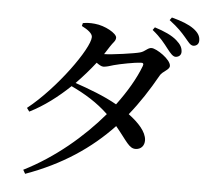

<svg xmlns="http://www.w3.org/2000/svg" viewBox="-59 -900 1119 1038"><g transform="rotate(5 500.0 -380.5)"><path d="M823 -666C841 -643 855 -626 870 -626C889 -627 901 -639 900 -657C899 -678 890 -695 866 -716C839 -740 796 -759 745 -775L734 -760C780 -723 802 -693 823 -666ZM911 -737C932 -713 943 -694 961 -694C979 -695 991 -707 990 -726C990 -749 978 -768 952 -787C924 -807 888 -821 832 -836L821 -821C871 -783 891 -760 911 -737ZM103 54 115 75C312 4 462 -97 583 -225C647 -148 662 -110 699 -111C727 -112 746 -132 745 -163C743 -208 700 -254 645 -295C700 -363 748 -437 793 -517C806 -542 844 -552 844 -574C844 -609 764 -662 737 -662C716 -662 704 -640 677 -633C650 -625 524 -607 484 -607L511 -649C527 -675 541 -682 541 -701C541 -724 476 -761 420 -766C393 -769 374 -767 355 -764L351 -748C385 -731 410 -712 410 -693C410 -631 247 -402 94 -281L108 -262C186 -301 259 -357 324 -419C400 -383 466 -343 527 -285C416 -154 268 -29 103 54ZM344 -438C382 -477 417 -517 448 -557C462 -547 475 -539 485 -539C502 -539 520 -546 541 -552C573 -561 656 -577 686 -578C698 -579 703 -574 698 -561C672 -492 628 -417 572 -342C504 -381 415 -414 344 -438Z"/></g></svg>

Font: Noto Serif SC SemiBold
Style: Regular
Weight: 600
Designer: Ryoko NISHIZUKA 西塚涼子 (kana & ideographs); Frank Grießhammer (Latin, Greek & Cyrillic); Wenlong ZHANG 张文龙 (bopomofo); San
Foundry: Adobe
Version: Version 2.001;hotconv 1.1.0;makeotfexe 2.6.0